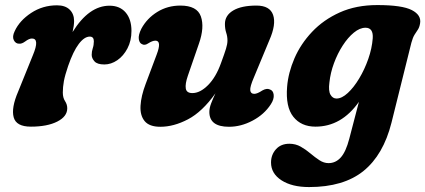

<svg xmlns="http://www.w3.org/2000/svg" viewBox="-20 -489 1679 758"><path d="M55.5 -316.5Q41.5 -316.5 34.5 -330.5Q27.5 -344.5 38 -366Q57 -407.5 102.8 -437.8Q148.5 -468 205 -468Q237.5 -468 255 -451Q272.5 -434 272.5 -406Q272.5 -388.5 266.5 -362.5Q331 -466.5 412.5 -466.5Q453 -466.5 476 -439.8Q499 -413 499 -367Q499 -328 483.2 -298Q467.5 -268 443 -251.2Q418.5 -234.5 392 -234.5Q364 -234.5 353 -246.8Q342 -259 342 -272.5Q342 -286 346.2 -298.5Q350.5 -311 350.5 -326Q350.5 -344.5 334.5 -344.5Q313 -344.5 291 -315.5Q269 -286.5 249 -228.5Q236.5 -192 232.2 -168.5Q228 -145 228 -124Q228 -103 236.8 -89.8Q245.5 -76.5 245.5 -61.5Q245.5 -29 206 -9Q166.5 11 102 11Q44 11 34 -26Q24 -63 51.5 -127L110 -271.5Q137.5 -337 106 -337Q95 -337 79 -325Q66 -315.5 55.5 -316.5Z M1045 -136Q1058.5 -132 1060.5 -114.8Q1062.5 -97.5 1049 -77Q1023 -37 977.2 -12.8Q931.5 11.5 884 11.5Q806.5 11.5 806.5 -47Q806.5 -62.5 813.5 -80.8Q820.5 -99 830.5 -120.5Q778.5 -47.5 722.2 -18Q666 11.5 613 11.5Q569.5 11.5 551 -11Q532.5 -33.5 534.8 -71.8Q537 -110 555 -157.5L598.5 -273.5Q619.5 -328.5 593.5 -328.5Q582 -328.5 565.5 -318Q551.5 -308.5 541 -314.5Q530.5 -318.5 528 -334.5Q525.5 -350.5 538 -375.5Q560 -416.5 600.8 -441.8Q641.5 -467 692 -467Q758 -467 773 -424.2Q788 -381.5 765.5 -317L721.5 -189.5Q710.5 -157.5 713.5 -139.5Q716.5 -121.5 739.5 -121.5Q770 -121.5 801.2 -152.8Q832.5 -184 852.5 -240Q866.5 -278 872.2 -296.5Q878 -315 878 -329Q878 -345 873 -360Q868 -375 868 -394.5Q868 -428 900.5 -447.5Q933 -467 992.5 -467Q1045.5 -467 1058.2 -430Q1071 -393 1043.5 -330.5L982 -182.5Q966.5 -146.5 968 -132.5Q969.5 -118.5 984 -118.5Q995.5 -118.5 1016 -132Q1033 -141.5 1045 -136Z M1525.5 -4.5Q1493.5 122.5 1415 186Q1336.5 249.5 1200 249.5Q1132.5 249.5 1091.2 222.8Q1050 196 1050 152.5Q1050 122 1069.5 100.2Q1089 78.5 1122.5 78.5Q1147 78.5 1167.2 90Q1187.5 101.5 1205.5 116.8Q1223.5 132 1241 143.5Q1258.5 155 1277 155Q1305 155 1325.2 132.8Q1345.5 110.5 1359 58.5L1397 -87Q1328 11 1225.5 11Q1169 11 1138 -28Q1107 -67 1113.5 -146.5Q1118 -202 1142.5 -258.8Q1167 -315.5 1212 -363.2Q1257 -411 1321.5 -440Q1386 -469 1469.5 -469Q1567.5 -469 1605.8 -449.2Q1644 -429.5 1638.5 -397Q1636 -381.5 1629.8 -372.2Q1623.5 -363 1616.5 -351.8Q1609.5 -340.5 1604 -320ZM1280.5 -163.5Q1276 -130 1284.8 -115Q1293.5 -100 1308.5 -100Q1329.5 -100 1353.2 -122Q1377 -144 1398.2 -179.5Q1419.5 -215 1434 -256.5Q1448.5 -298 1451.5 -337.5Q1454.5 -379.5 1423 -379.5Q1400.5 -379.5 1377 -360.2Q1353.5 -341 1333 -309.2Q1312.5 -277.5 1298.5 -239.5Q1284.5 -201.5 1280.5 -163.5Z"/></svg>

Font: Fraunces 72pt SuperSoft
Style: Bold Italic
Weight: 700
Italic angle: -16°
Version: Version 1.000;[0bf87f6ff]